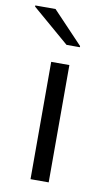

<svg xmlns="http://www.w3.org/2000/svg" viewBox="-92 -779 461 822"><g transform="rotate(10 138.5 -368.0)"><path d="M102 0V-510H181V0ZM154 -593 -7 -731V-736H81L212 -598V-593Z"/></g></svg>

Font: Saira Expanded
Style: Regular
Weight: 400
Width: 7
Designer: Hector Gatti with collaboration of the Omnibus-Type team
Foundry: Omnibus-Type
Version: Version 1.100; ttfautohint (v1.8.3)